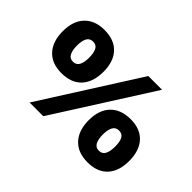

<svg xmlns="http://www.w3.org/2000/svg" viewBox="-119 -894 1163 1163"><g transform="rotate(45 462.5 -312.0)"><path d="M718.3 -622 323 0H205.5L600.8 -622ZM214.8 -261.9Q133 -261.9 87.6 -311.1Q42.2 -360.3 42.2 -448Q42.2 -536 88.5 -584Q134.7 -632 215.1 -632Q300.2 -632 345.4 -583.8Q390.7 -535.7 390.7 -448Q390.7 -360 345.5 -310.9Q300.2 -261.9 214.8 -261.9ZM216.5 -360.3Q244.6 -360.3 256.7 -383.6Q268.8 -406.8 268.8 -447Q268.8 -487.8 257 -510.5Q245.3 -533.2 216.8 -533.2Q189.3 -533.2 176.9 -510.8Q164.5 -488.4 164.5 -447Q164.5 -406.5 176.7 -383.4Q188.9 -360.3 216.5 -360.3ZM710 8.3Q625.9 8.3 580.2 -41Q534.4 -90.4 534.4 -177.7Q534.4 -265.7 580.8 -313.7Q627.2 -361.8 710.3 -361.8Q793.1 -361.8 838 -312.9Q882.9 -264.1 882.9 -176Q882.9 -88.4 838 -40Q793.1 8.3 710 8.3ZM708.3 -90.1Q736.8 -90.1 748.9 -113.5Q761 -136.9 761 -177Q761 -218.5 749.2 -240.9Q737.5 -263.3 709 -263.3Q681.5 -263.3 668.9 -240.8Q656.3 -218.2 656.3 -177Q656.3 -136.3 668.6 -113.2Q680.8 -90.1 708.3 -90.1Z"/></g></svg>

Font: Noto Sans Oriya
Style: Regular
Weight: 400
Designer: Amélie Bonet and Sol Matas
Foundry: Google LLC
Version: Version 2.006